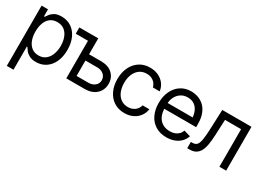

<svg xmlns="http://www.w3.org/2000/svg" viewBox="-34 -1210 2789 2070"><g transform="rotate(30 1360.0 -174.5)"><path d="M53.7 204.1V-545.9H133.8V-459H143.6Q152.8 -473.1 169.4 -495.4Q186 -517.6 217.3 -535.2Q248.5 -552.7 301.8 -552.7Q370.6 -552.7 422.9 -518.3Q475.1 -483.9 504.6 -420.7Q534.2 -357.4 534.2 -271.5Q534.2 -185.1 504.9 -121.3Q475.6 -57.6 423.3 -22.9Q371.1 11.7 302.7 11.7Q250.5 11.7 218.8 -6.1Q187 -23.9 169.9 -46.6Q152.8 -69.3 143.6 -84H136.7V204.1ZM292 -63.5Q344.2 -63.5 379.4 -91.6Q414.6 -119.6 432.4 -167Q450.2 -214.4 450.2 -272.5Q450.2 -330.1 432.6 -376.5Q415 -422.9 380.1 -450.2Q345.2 -477.5 292 -477.5Q240.7 -477.5 206.1 -451.9Q171.4 -426.3 153.6 -380.1Q135.7 -334 135.7 -272.5Q135.7 -210.9 153.8 -163.8Q171.9 -116.7 206.8 -90.1Q241.7 -63.5 292 -63.5Z M676.3 -545.9V-467.8H523.9V-545.9ZM748.5 -347.7H904.8Q1000.5 -348.1 1051.3 -299.3Q1102.1 -250.5 1102.1 -175.8Q1102.1 -127 1079.3 -87.2Q1056.6 -47.4 1012.7 -23.7Q968.8 0 904.8 0H676.3V-545.9H759.3V-78.1H904.8Q954.1 -78.1 986.1 -104.2Q1018.1 -130.4 1018.1 -171.9Q1018.1 -215.3 986.1 -242.7Q954.1 -270 904.8 -269.5H748.5Z M1403.8 11.7Q1327.6 11.7 1272.2 -24.7Q1216.8 -61 1186.8 -124.5Q1156.7 -188 1156.7 -269.5Q1156.7 -353 1187.5 -416.7Q1218.3 -480.5 1273.7 -516.6Q1329.1 -552.7 1402.8 -552.7Q1460.4 -552.7 1506.6 -531.5Q1552.7 -510.3 1582.3 -471.7Q1611.8 -433.1 1618.7 -381.8H1534.7Q1528.3 -406.7 1511.7 -428.7Q1495.1 -450.7 1468 -464.1Q1440.9 -477.5 1403.8 -477.5Q1355 -477.5 1318.4 -452.1Q1281.7 -426.8 1261.2 -380.6Q1240.7 -334.5 1240.7 -272.5Q1240.7 -209.5 1260.7 -162.4Q1280.8 -115.2 1317.6 -89.4Q1354.5 -63.5 1403.8 -63.5Q1453.1 -63.5 1488.3 -89.1Q1523.4 -114.7 1534.7 -159.2H1618.7Q1611.8 -110.8 1583.7 -72.3Q1555.7 -33.7 1510 -11Q1464.4 11.7 1403.8 11.7Z M1926.3 11.7Q1847.7 11.7 1790.3 -23.4Q1732.9 -58.6 1702.1 -121.8Q1671.4 -185.1 1671.4 -268.6Q1671.4 -352.5 1701.7 -416.5Q1731.9 -480.5 1786.9 -516.6Q1841.8 -552.7 1915.5 -552.7Q1958 -552.7 2000 -538.6Q2042 -524.4 2076.4 -492.7Q2110.8 -460.9 2131.3 -408.7Q2151.9 -356.4 2151.9 -280.3V-244.1H1731V-316.4H2106.4L2067.9 -289.1Q2067.9 -343.8 2050.8 -386.2Q2033.7 -428.7 1999.8 -453.1Q1965.8 -477.5 1915.5 -477.5Q1865.2 -477.5 1829.3 -452.9Q1793.5 -428.2 1774.4 -388.7Q1755.4 -349.1 1755.4 -303.7V-255.9Q1755.4 -193.8 1776.9 -150.9Q1798.3 -107.9 1836.9 -85.7Q1875.5 -63.5 1926.3 -63.5Q1959 -63.5 1985.8 -73Q2012.7 -82.5 2032.2 -101.8Q2051.8 -121.1 2062 -149.4L2143.1 -126Q2130.4 -85 2100.3 -54Q2070.3 -22.9 2025.9 -5.6Q1981.4 11.7 1926.3 11.7Z M2182.1 0V-78.1H2201.7Q2234.9 -78.1 2253.4 -96.4Q2272 -114.7 2281 -163.6Q2290 -212.4 2293.5 -303.7L2303.2 -545.9H2666.5V0H2582.5V-467.8H2382.3L2373.5 -272.5Q2370.6 -205.6 2361.8 -154.5Q2353 -103.5 2334.7 -69.1Q2316.4 -34.7 2286.1 -17.3Q2255.9 0 2210.4 0Z"/></g></svg>

Font: Inter Tight
Style: Regular
Weight: 400
Designer: Rasmus Andersson
Foundry: rsms
Version: Version 3.002